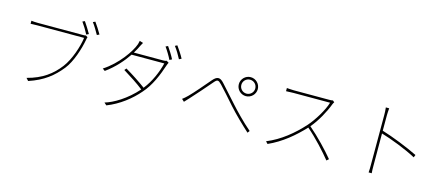

<svg xmlns="http://www.w3.org/2000/svg" viewBox="-56 -1501 5111 2210"><g transform="rotate(15 2500.0 -396.0)"><path d="M806 -663C795 -660 788 -660 777 -660H237C204 -660 181 -662 156 -665V-629C181 -630 202 -631 236 -631H793C779 -525 724 -358 649 -260C563 -147 451 -61 272 -15L299 15C475 -43 581 -129 673 -244C748 -338 801 -505 821 -617C824 -635 825 -639 829 -648ZM843 -833C869 -801 903 -742 926 -701L954 -714C931 -755 893 -814 870 -845ZM725 -808C749 -776 787 -714 807 -674L835 -688C813 -727 774 -789 752 -820Z M1390 -616C1412 -651 1429 -684 1442 -712C1448 -724 1455 -737 1463 -750L1421 -764C1418 -751 1415 -734 1411 -722C1379 -630 1258 -453 1092 -346L1121 -325C1232 -405 1314 -501 1371 -586H1761C1734 -478 1682 -353 1603 -254C1536 -304 1437 -369 1355 -417L1336 -394C1418 -344 1517 -280 1582 -228C1459 -88 1312 -2 1212 27L1241 53C1386 -3 1516 -105 1606 -211C1693 -309 1749 -441 1793 -575C1795 -582 1802 -598 1807 -606L1779 -623C1770 -618 1761 -616 1737 -616ZM1724 -778C1751 -741 1788 -680 1807 -640L1835 -654C1813 -698 1776 -756 1751 -791ZM1826 -813C1855 -776 1888 -721 1911 -676L1939 -690C1919 -729 1879 -790 1852 -826Z M2681 -578C2681 -624 2718 -661 2764 -661C2810 -661 2847 -624 2847 -578C2847 -532 2810 -495 2764 -495C2718 -495 2681 -532 2681 -578ZM2651 -578C2651 -516 2702 -465 2764 -465C2826 -465 2877 -516 2877 -578C2877 -640 2826 -691 2764 -691C2702 -691 2651 -640 2651 -578ZM2064 -245 2093 -218C2106 -233 2127 -256 2146 -275C2195 -329 2306 -453 2361 -519C2400 -566 2412 -564 2454 -521C2501 -473 2566 -397 2640 -314C2712 -233 2820 -129 2892 -64L2911 -89C2814 -172 2712 -279 2662 -335C2594 -410 2521 -492 2473 -545C2424 -600 2387 -596 2340 -541C2283 -474 2176 -348 2125 -298C2102 -276 2084 -259 2064 -245Z M3746 -677C3735 -674 3721 -673 3700 -673H3281C3249 -673 3197 -678 3197 -678V-640C3197 -640 3251 -643 3281 -643H3721C3693 -548 3608 -410 3538 -331C3426 -206 3285 -89 3124 -24L3148 2C3308 -69 3442 -183 3553 -302C3661 -210 3783 -76 3852 10L3877 -12C3806 -98 3685 -227 3572 -323C3646 -409 3717 -540 3752 -635C3754 -641 3762 -655 3766 -660Z M4826 -316C4705 -376 4521 -449 4390 -489V-669C4390 -688 4392 -731 4395 -757H4355C4359 -730 4360 -690 4360 -669V-81C4360 -46 4360 -8 4357 17H4394C4391 -8 4391 -46 4391 -81L4390 -456C4501 -424 4700 -348 4813 -285Z"/></g></svg>

Font: Noto Sans T Chinese Thin
Style: Regular
Weight: 100
Designer: Ryoko NISHIZUKA (kana & ideographs); Paul D. Hunt (Latin, Greek & Cyrillic); Wenlong ZHANG (bopomofo); Sandoll Communica
Foundry: Adobe Systems Incorporated
Version: Version 1.000;PS 1;hotconv 1.0.78;makeotf.lib2.5.61930